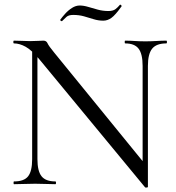

<svg xmlns="http://www.w3.org/2000/svg" viewBox="-20 -802 767 836"><path d="M120 -109V-602L143 -600V-109Q143 -57 161 -34.5Q179 -12 221 -12Q224 -12 224 -6Q224 0 221 0Q201 0 180 -1Q159 -2 133 -2Q108 -2 85 -1Q62 0 41 0Q39 0 39 -6Q39 -12 41 -12Q85 -12 102.5 -34.5Q120 -57 120 -109ZM624 12Q624 14 619 14.5Q614 15 612 14L152 -543Q118 -584 91.5 -598.5Q65 -613 41 -613Q38 -613 38 -619Q38 -625 41 -625Q59 -625 77.5 -624Q96 -623 111 -623Q129 -623 145 -624Q161 -625 169 -625Q182 -625 187 -613.5Q192 -602 216 -573L616 -82ZM624 -515V12L601 -19V-515Q601 -567 583.5 -590Q566 -613 525 -613Q523 -613 523 -619Q523 -625 525 -625Q545 -625 566.5 -623.5Q588 -622 613 -622Q637 -622 660.5 -623.5Q684 -625 704 -625Q707 -625 707 -619Q707 -613 704 -613Q661 -613 642.5 -590Q624 -567 624 -515ZM452 -754Q472 -754 482.5 -762Q493 -770 502 -781Q504 -783 507.5 -779.5Q511 -776 509 -774Q482 -736 465 -724Q448 -712 430 -712Q408 -712 387.5 -718.5Q367 -725 345.5 -731Q324 -737 299 -737Q279 -737 269.5 -728.5Q260 -720 250 -710Q248 -709 244.5 -711.5Q241 -714 243 -717Q251 -728 264 -742.5Q277 -757 293.5 -767.5Q310 -778 327 -778Q344 -778 364 -772Q384 -766 406 -760Q428 -754 452 -754Z"/></svg>

Font: Cormorant Garamond Light
Style: Regular
Weight: 400
Version: Version 4.001